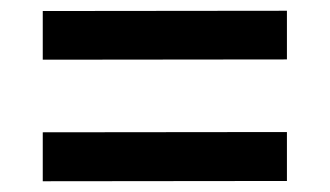

<svg xmlns="http://www.w3.org/2000/svg" viewBox="-20 -525 613 357"><path d="M513.5 -505V-414.5L59.5 -414V-504.5ZM513.5 -279.5V-188.5L59.5 -188V-279Z"/></svg>

Font: Public Sans SemiBold
Style: Regular
Weight: 600
Designer: The Public Sans Project Authors: Dan O. Williams and USWDS (Libre Franklin designed by Pablo Impallari and Rodrigo Fuenz
Version: Version 1.007